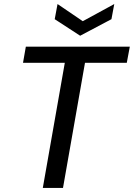

<svg xmlns="http://www.w3.org/2000/svg" viewBox="-20 -931 663 951"><path d="M192 0 301 -620H94L108 -700H623L608 -620H401L292 0ZM546 -911 532 -836 377 -754 251 -836 265 -911 390 -826Z"/></svg>

Font: DM Sans 17pt Medium
Style: Italic
Weight: 500
Italic angle: -10°
Version: Version 4.004;gftools[0.9.30]